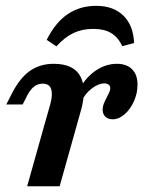

<svg xmlns="http://www.w3.org/2000/svg" viewBox="-20 -651 544 671"><path d="M129.4 -358.6Q112.4 -358.6 99.4 -348.6Q86.3 -338.6 75.5 -318.1L59.2 -286H2L22.7 -326.3Q50 -379.3 85.2 -403.7Q120.3 -428 167.7 -428Q236.1 -428 260 -385.8Q283.9 -343.6 264.1 -269.7L246.9 -208.2H133.4L155.7 -286.7Q165 -320.9 158.7 -339.8Q152.4 -358.6 129.4 -358.6ZM133.4 -208.2H246.9L188.4 0H74.9ZM338.7 -268Q338.7 -278.6 342.7 -288.7Q346.8 -298.9 353.7 -311.9Q358.2 -320 361.8 -328.3Q365.4 -336.6 365.4 -343.1Q365.4 -350.9 359.7 -355.2Q354.1 -359.5 344.3 -359.5Q323.7 -359.5 300.5 -341.6Q277.3 -323.6 265.7 -298L252.1 -329.1Q275.1 -376.2 311.4 -402.1Q347.7 -428 388.4 -428Q422.6 -428 441.6 -409Q460.6 -390 460.6 -355Q460.6 -325 448 -296.9Q435.3 -268.8 415.4 -251.5Q395.4 -234.1 373.8 -234.1Q357.5 -234.1 348.1 -243.3Q338.7 -252.4 338.7 -268ZM448.6 -500.7 407.5 -489.7Q392.3 -521.3 368.2 -535.6Q344.2 -550 306.1 -550Q267.2 -550 236.8 -535.6Q206.5 -521.3 177 -488.9L143.2 -511.7Q173 -571.8 216.1 -601.2Q259.2 -630.6 315.9 -630.6Q376.1 -630.6 411.1 -596.6Q446 -562.6 448.6 -500.7Z"/></svg>

Font: Playfair Micro SmCond SmLight
Style: Italic
Weight: 360
Width: 4
Italic angle: -15.6°
Designer: Claus Eggers Sørensen
Foundry: Claus Eggers Sørensen
Version: Version 2.203;Glyphs 3.3 (3326)